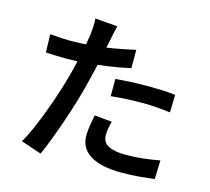

<svg xmlns="http://www.w3.org/2000/svg" viewBox="-118 -945 1236 1132"><g transform="rotate(15 500.0 -379.5)"><path d="M465 -795Q460 -776 454 -748.5Q448 -721 445 -705Q438 -670 428 -621.5Q418 -573 405.5 -519Q393 -465 380 -415Q367 -362 348 -300Q329 -238 307.5 -175Q286 -112 264 -54.5Q242 3 222 47L97 5Q120 -33 144 -88Q168 -143 191.5 -205.5Q215 -268 235 -330Q255 -392 269 -444Q279 -480 287.5 -517.5Q296 -555 303.5 -590.5Q311 -626 316.5 -657Q322 -688 325 -710Q328 -736 329 -762.5Q330 -789 328 -806ZM219 -641Q279 -641 344.5 -646.5Q410 -652 477.5 -663.5Q545 -675 609 -690V-578Q547 -564 477.5 -554Q408 -544 341 -538.5Q274 -533 218 -533Q183 -533 154 -534.5Q125 -536 98 -537L95 -648Q133 -644 161.5 -642.5Q190 -641 219 -641ZM534 -492Q576 -496 625.5 -498.5Q675 -501 724 -501Q767 -501 811.5 -499.5Q856 -498 899 -493L896 -385Q858 -390 814.5 -393.5Q771 -397 725 -397Q675 -397 628 -394.5Q581 -392 534 -387ZM579 -243Q573 -221 569 -198Q565 -175 565 -158Q565 -141 571.5 -126Q578 -111 594 -100Q610 -89 638.5 -82.5Q667 -76 711 -76Q761 -76 812 -81.5Q863 -87 915 -97L911 18Q869 23 819 27.5Q769 32 710 32Q586 32 520.5 -8.5Q455 -49 455 -124Q455 -157 460.5 -190Q466 -223 472 -253Z"/></g></svg>

Font: Noto Sans SC SemiBold
Style: Regular
Weight: 600
Designer: Ryoko NISHIZUKA 西塚涼子 (kana, bopomofo & ideographs); Paul D. Hunt (Latin, Greek & Cyrillic); Sandoll Communications 산돌커뮤니
Foundry: Adobe
Version: Version 2.004-H2;hotconv 1.0.118;makeotfexe 2.5.65603